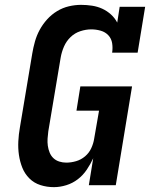

<svg xmlns="http://www.w3.org/2000/svg" viewBox="-20 -763 640 791"><path d="M202 8Q173 8 146.5 -0.5Q120 -9 101 -28Q82 -47 72 -72Q62 -97 58 -124.5Q54 -152 55.5 -181Q57 -210 62 -238L113 -543Q117 -567 124 -592Q131 -617 143.5 -640Q156 -663 174 -683Q192 -703 215 -717Q238 -731 263.5 -737Q289 -743 314 -743Q337 -743 359.5 -739.5Q382 -736 401.5 -727Q421 -718 437 -703.5Q453 -689 463 -670L473 -735H578L547 -546H442Q445 -566 442 -585Q439 -604 426.5 -617.5Q414 -631 395 -636.5Q376 -642 356 -642Q334 -642 311 -634.5Q288 -627 270.5 -610Q253 -593 243.5 -571Q234 -549 230 -526L179 -222Q177 -207 176 -192Q175 -177 177 -162.5Q179 -148 184.5 -134.5Q190 -121 200 -111.5Q210 -102 224 -97.5Q238 -93 253 -93Q273 -93 293.5 -99Q314 -105 330.5 -119Q347 -133 356 -152.5Q365 -172 368 -192L388 -307H295L311 -407H524L457 0H346L364 -111Q353 -87 337.5 -64Q322 -41 300.5 -24.5Q279 -8 253 0Q227 8 202 8Z"/></svg>

Font: Iosevka HT Extended
Style: Bold Italic
Weight: 700
Width: 7
Italic angle: -9°
Monospace: yes
Designer: Belleve Invis
Foundry: Belleve Invis
Version: Version 32.3.0; ttfautohint (v1.8.4)